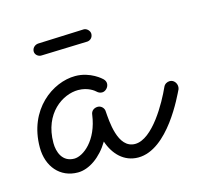

<svg xmlns="http://www.w3.org/2000/svg" viewBox="-64 -419 525 497"><g transform="rotate(-15 198.5 -170.5)"><path d="M396 -136C397 -139 397 -141 397 -143C397 -152 390 -162 379 -162C372 -162 365 -158 362 -151C345 -113 298 -28 251 -28C204 -28 201 -104 199 -129C199 -138 191 -146 182 -146C172 -146 164 -140 163 -130C154 -63 113 -32 89 -32C57 -32 47 -61 47 -85C47 -165 103 -201 144 -201C171 -201 187 -187 189 -185C193 -181 198 -179 203 -179C212 -179 221 -188 221 -198C221 -203 219 -207 215 -211C214 -212 187 -238 146 -238C86 -238 10 -185 10 -83C10 -32 41 5 89 5C119 5 152 -18 174 -55C186 -19 212 8 250 8C330 8 388 -120 396 -136ZM215 -333C215 -341 207 -349 199 -349L75 -344C66 -343 59 -336 59 -327C59 -318 68 -311 77 -312L200 -316C209 -317 215 -324 215 -333Z"/></g></svg>

Font: Sacramento
Style: Regular
Weight: 400
Designer: Astigmatic (AOETI)
Foundry: Astigmatic (AOETI)
Version: Version 1.000